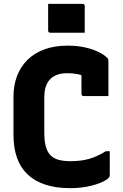

<svg xmlns="http://www.w3.org/2000/svg" viewBox="-20 -957 640 997"><path d="M230 -937Q251 -937 273.5 -937Q296 -937 319.5 -937Q343 -937 365.5 -937Q388 -937 409 -937Q414 -937 417 -934Q420 -931 420 -926V-787Q399 -787 376.5 -787Q354 -787 330.5 -787Q307 -787 284.5 -787Q262 -787 241 -787Q236 -787 233 -790Q230 -793 230 -798ZM344 20Q270 20 214.5 1.5Q159 -17 122.5 -52Q86 -87 68 -138.5Q50 -190 50 -256V-455Q50 -514 68.5 -562.5Q87 -611 123 -646.5Q159 -682 211.5 -701Q264 -720 331 -720Q382 -720 423 -710.5Q464 -701 493 -686.5Q522 -672 537 -656Q540 -654 541 -651Q542 -648 542.5 -645Q543 -642 543 -638Q543 -601 543 -551.5Q543 -502 543 -458Q511 -458 478.5 -458Q446 -458 414 -458Q409 -458 406 -461Q403 -464 403 -469Q403 -485 403 -502Q403 -519 403 -541Q403 -563 403 -594L431 -553Q408 -567 383.5 -572Q359 -577 328 -577Q292 -577 265.5 -564Q239 -551 224.5 -523.5Q210 -496 210 -452V-268Q210 -225 218 -196Q226 -167 243 -150Q260 -133 286.5 -126.5Q313 -120 345 -120Q399 -120 441 -131.5Q483 -143 530 -172H550Q550 -156 550 -141Q550 -126 550 -111.5Q550 -97 550 -81.5Q550 -66 550 -49Q550 -44 548.5 -40Q547 -36 544 -33Q531 -20 502 -8Q473 4 432.5 12Q392 20 344 20Z"/></svg>

Font: Recursive ExtraBold
Style: Regular
Weight: 800
Version: Version 1.085